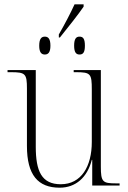

<svg xmlns="http://www.w3.org/2000/svg" viewBox="-20 -861 595 891"><path d="M253 -701V-687H258C295 -733 345 -796 368 -830V-841H326C309 -803 278 -744 253 -701ZM188 -608C203 -608 214 -617 214 -649C214 -682 203 -691 188 -691C173 -691 162 -682 162 -649C162 -617 173 -608 188 -608ZM349 -608C365 -608 374 -617 374 -649C374 -682 365 -691 349 -691C334 -691 324 -682 324 -649C324 -617 334 -608 349 -608ZM257 10C331 10 385 -37 406 -119H408V0H535V-10H518C456 -10 448 -17 448 -88V-536H322V-526H332C401 -526 406 -519 406 -445V-202C406 -90 358 -6 262 -6C173 -6 146 -67 146 -180V-536H15V-526H30C98 -526 105 -519 105 -450V-184C105 -49 156 10 257 10Z"/></svg>

Font: Noto Serif Display SemiCondensed ExtraLight
Style: Regular
Weight: 200
Width: 4
Designer: Monotype Design Team
Foundry: Monotype Imaging Inc.
Version: Version 2.009